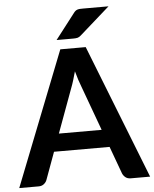

<svg xmlns="http://www.w3.org/2000/svg" viewBox="-67 -981 828 1031"><g transform="rotate(-5 347.0 -465.0)"><path d="M0 0ZM700 0H596Q578.5 0 567.5 -8.8Q556.5 -17.5 551 -30.5L497 -178H197.5L143.5 -30.5Q139.5 -19 128 -9.5Q116.5 0 99.5 0H-5.5L279 -723H416ZM232 -273H462.5L374.5 -513.5Q368 -529.5 361 -551.2Q354 -573 347 -598.5Q340 -573 333.2 -551Q326.5 -529 320 -512.5ZM557 -930.5 395 -787.5Q385 -778.5 376 -776.5Q367 -774.5 353 -774.5H263.5L368 -910Q373 -917 378 -921.2Q383 -925.5 389 -927.5Q395 -929.5 402.2 -930Q409.5 -930.5 419.5 -930.5Z"/></g></svg>

Font: Lato
Style: Bold
Weight: 700
Designer: Lukasz Dziedzic
Foundry: tyPoland Lukasz Dziedzic
Version: Version 2.007; 2014-02-27